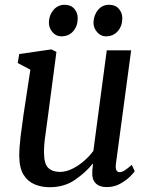

<svg xmlns="http://www.w3.org/2000/svg" viewBox="-20 -773 628 803"><path d="M187.5 10Q153.5 10 124.8 -2Q96 -14 78.5 -42.2Q61 -70.5 60.5 -120.5Q60.5 -155 66.2 -202.8Q72 -250.5 78.5 -294.5L107 -481.5L54 -509.5L60.5 -547L195 -566.5L216 -556L181 -290.5Q175.5 -247 169.8 -208.2Q164 -169.5 164 -136.5Q164 -87.5 181.8 -70.8Q199.5 -54 230.5 -54Q256 -54 282.2 -67Q308.5 -80 331.5 -100Q354.5 -120 370.5 -142L426.5 -562.5H528.5L465 -89.5Q460 -53 480 -53Q489.5 -53 501 -60Q512.5 -67 531 -83.5L543.5 -57Q539.5 -50 523.2 -34Q507 -18 482 -4.2Q457 9.5 426 9.5Q395 9.5 379.5 -7.2Q364 -24 366 -52.5Q365.5 -56 366.8 -66.8Q368 -77.5 369 -87L367.5 -88Q338.5 -52 293.8 -21Q249 10 187.5 10ZM236 -621Q214.5 -621 199.2 -638.8Q184 -656.5 184.5 -680Q185.5 -710.5 204 -731.8Q222.5 -753 250.5 -753Q276.5 -753 291 -736Q305.5 -719 305 -696Q305 -664.5 286.5 -642.8Q268 -621 236 -621ZM422.5 -621Q401.5 -621 386 -638.8Q370.5 -656.5 371 -680Q372.5 -710.5 390.2 -731.8Q408 -753 436.5 -753Q462.5 -753 477.2 -736Q492 -719 491.5 -696Q491.5 -664.5 472.8 -642.8Q454 -621 422.5 -621Z"/></svg>

Font: Merriweather
Style: Italic
Weight: 400
Italic angle: -7.8°
Designer: Eben Sorkin
Foundry: Eben Sorkin
Version: Version 2.100